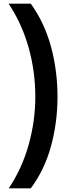

<svg xmlns="http://www.w3.org/2000/svg" viewBox="-20 -819 389 1055"><path d="M296 -287Q296 -147 260.5 -16.5Q225 114 149 216H28Q100 109 137 -22Q174 -153 174 -288Q174 -427 137 -558.5Q100 -690 27 -799H149Q225 -693 260.5 -561.5Q296 -430 296 -287Z"/></svg>

Font: Noto Sans Sinhala UI
Style: Bold
Weight: 700
Designer: Jelle Bosma - Monotype Design Team
Foundry: Monotype Imaging Inc.
Version: Version 2.006; ttfautohint (v1.8.4.7-5d5b)